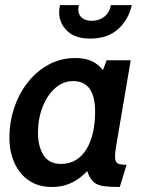

<svg xmlns="http://www.w3.org/2000/svg" viewBox="-20 -736 584 766"><path d="M186 10Q133.5 10 95.8 -15.5Q58 -41 37.8 -85.8Q17.5 -130.5 17.5 -188.5Q17.5 -248.5 36.2 -304.8Q55 -361 89.8 -406Q124.5 -451 173.2 -477.8Q222 -504.5 281.5 -504.5Q312 -504.5 335.8 -496.2Q359.5 -488 378.5 -469.8Q397.5 -451.5 411.5 -421L371.5 -405.5L405.5 -495.5H501.5L443 -151Q439 -127.5 439 -111.5Q439 -90 449.2 -84.2Q459.5 -78.5 485 -78.5L458 10Q419 10 395 6.8Q371 3.5 357 -7Q343 -17.5 333.5 -39Q324 -60.5 313.5 -97L348.5 -76.5Q330 -53.5 307 -33.8Q284 -14 254.5 -2Q225 10 186 10ZM224 -82Q257.5 -82 283 -97.8Q308.5 -113.5 325.5 -141.8Q342.5 -170 351 -208Q359.5 -246 359.5 -290Q359.5 -350.5 337.8 -381.5Q316 -412.5 272 -412.5Q231.5 -412.5 199.8 -384.2Q168 -356 149.8 -309Q131.5 -262 131.5 -206.5Q131.5 -152.5 153.5 -117.2Q175.5 -82 224 -82ZM340 -582Q280.5 -582 248.2 -612.5Q216 -643 216 -687Q216 -694.5 217 -701.8Q218 -709 219.5 -715.5H295Q294 -711 293.2 -706.8Q292.5 -702.5 292.5 -698.5Q292.5 -676.5 307 -664.8Q321.5 -653 346 -653Q374.5 -653 395.5 -668.8Q416.5 -684.5 422.5 -715.5H506Q492.5 -657 450.8 -619.5Q409 -582 340 -582Z"/></svg>

Font: Cabin SemiCondensedSemiBold
Style: Italic
Weight: 600
Width: 4
Italic angle: -10°
Designer: Pablo Impallari
Foundry: Pablo Impallari. http://www.impallari.com Igino Marini. http://www.ikern.com
Version: Version 3.001